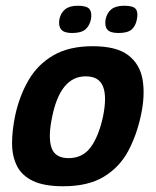

<svg xmlns="http://www.w3.org/2000/svg" viewBox="-20 -641 543 669"><path d="M200 8Q134 8 95 -10.5Q56 -29 39 -63Q22 -97 22 -141.5Q22 -186 33 -239Q48 -308 80 -362.5Q112 -417 166.5 -448.5Q221 -480 303 -480Q386 -480 427 -448.5Q468 -417 477 -362.5Q486 -308 471 -239Q456 -169 426 -113.5Q396 -58 341.5 -25Q287 8 200 8ZM219 -90Q268 -90 296 -128Q324 -166 339 -235Q353 -304 339 -339.5Q325 -375 279 -375Q234 -375 205 -339.5Q176 -304 162 -235Q147 -165 159 -127.5Q171 -90 219 -90ZM297 -574Q292 -551 277.5 -538.5Q263 -526 231 -526Q203 -526 193 -538.5Q183 -551 187 -574Q192 -597 207.5 -609Q223 -621 251 -621Q283 -621 292 -609Q301 -597 297 -574ZM457 -574Q453 -551 439 -538.5Q425 -526 393 -526Q363 -526 353.5 -538.5Q344 -551 348 -574Q353 -597 368.5 -609Q384 -621 413 -621Q445 -621 453.5 -609Q462 -597 457 -574Z"/></svg>

Font: Glory
Style: Bold Italic
Weight: 700
Italic angle: -12°
Version: Version 1.011